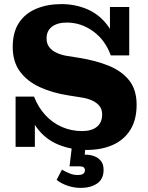

<svg xmlns="http://www.w3.org/2000/svg" viewBox="-20 -716 720 936"><path d="M402 15Q328 15 264.5 -11Q201 -37 159 -94Q117 -151 107 -245H146Q166 -193 201 -155Q236 -117 282 -97Q328 -77 380 -77Q427 -77 452.5 -98Q478 -119 478 -158Q478 -184 464 -200.5Q450 -217 427 -227Q404 -237 376 -241L313 -251Q236 -263 174.5 -291Q113 -319 77.5 -367Q42 -415 42 -487Q42 -559 72.5 -605Q103 -651 157 -673.5Q211 -696 279 -696Q347 -696 405.5 -671Q464 -646 505 -591.5Q546 -537 559 -446H520Q493 -521 434 -563.5Q375 -606 306 -606Q260 -606 233.5 -586Q207 -566 207 -529Q207 -504 219.5 -487Q232 -470 254 -459.5Q276 -449 303 -444L366 -434Q447 -421 510 -395.5Q573 -370 609.5 -324.5Q646 -279 646 -205Q646 -133 616 -84Q586 -35 531 -10Q476 15 402 15ZM56 0V-245H107L150 -176V0ZM559 -446 516 -507V-682H610V-446ZM374 200Q340 200 308.5 189Q277 178 256 161L282 111Q299 121 319.5 129.5Q340 138 361 137Q378 137 386 131Q394 125 394 114Q394 104 387.5 99.5Q381 95 370 95H319L331 -6H397L393 38H398Q418 38 438 45Q458 52 471.5 68Q485 84 485 112Q485 157 453.5 178.5Q422 200 374 200Z"/></svg>

Font: Montagu Slab
Style: Bold
Weight: 700
Designer: Florian Karsten
Foundry: Florian Karsten
Version: Version 1.000